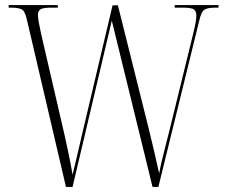

<svg xmlns="http://www.w3.org/2000/svg" viewBox="-20 -734 901 754"><path d="M86 -655Q79 -688 67 -696Q55 -704 23 -704H14V-714H207V-704H183Q148 -704 138.5 -697Q129 -690 129 -675Q129 -664 132.5 -645.5Q136 -627 141 -603L233 -206Q240 -173 245.5 -148.5Q251 -124 255.5 -100.5Q260 -77 265 -48Q275 -90 283.5 -125.5Q292 -161 301 -201L422 -713H443L564 -229Q577 -176 586.5 -135Q596 -94 605 -53Q611 -84 617 -109Q623 -134 630 -161Q637 -188 646 -224L739 -603Q746 -632 748.5 -647.5Q751 -663 751 -674Q751 -689 742 -696.5Q733 -704 697 -704H666V-714H838V-704H827Q794 -704 782 -695.5Q770 -687 762 -651L602 0H579L419 -653L265 0H239Z"/></svg>

Font: Noto Serif Display Condensed ExtraLight
Style: Regular
Weight: 200
Width: 3
Designer: Monotype Design Team
Foundry: Monotype Imaging Inc.
Version: Version 2.009